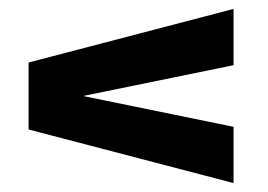

<svg xmlns="http://www.w3.org/2000/svg" viewBox="-20 -547 600 430"><path d="M503 -137 44 -257V-407L503 -527V-401L166 -332L503 -263Z"/></svg>

Font: Special Gothic Extended Bold
Style: Regular
Weight: 700
Width: 7
Designer: Alistair McCready
Foundry: Monolith
Version: Version 1.000; ttfautohint (v1.8.4.7-5d5b)